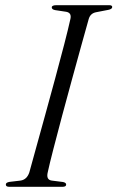

<svg xmlns="http://www.w3.org/2000/svg" viewBox="-20 -720 452 740"><path d="M164 -56Q157 -27 179.5 -24L223 -18.5Q235 -16 235 -8.5Q235 0 220.5 0H16Q2.5 0 2.5 -8.5Q2 -16.5 16.5 -19L59 -24Q83.5 -27.5 93 -55.5Q103 -91.5 119.2 -150.5Q135.5 -209.5 154.8 -279.2Q174 -349 193 -419Q212 -489 227.5 -549Q243 -609 251.5 -647.5Q256.5 -670.5 235.5 -674.5L192.5 -681Q179.5 -683.5 179.5 -691.5Q179.5 -700 197.5 -700H401Q412.5 -700 412.5 -693Q412.5 -685 397.5 -682L351 -673Q328.5 -669 322 -647Q311 -608 294 -546.8Q277 -485.5 257.5 -414.2Q238 -343 219.2 -273Q200.5 -203 185.8 -145.8Q171 -88.5 164 -56Z"/></svg>

Font: Fraunces 72pt Light
Style: Italic
Weight: 300
Italic angle: -16°
Version: Version 1.000;[b76b70a41]